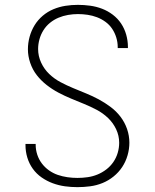

<svg xmlns="http://www.w3.org/2000/svg" viewBox="-20 -763 640 791"><path d="M299 8Q273 8 247.5 4.5Q222 1 197.5 -8Q173 -17 151.5 -32Q130 -47 115 -68Q100 -89 92.5 -114Q85 -139 85 -165V-170H127V-166Q127 -146 133.5 -126Q140 -106 152.5 -89.5Q165 -73 182 -61Q199 -49 218 -42.5Q237 -36 257.5 -33Q278 -30 299 -30Q320 -30 341 -33Q362 -36 381.5 -44Q401 -52 418 -65Q435 -78 447 -95.5Q459 -113 465 -133.5Q471 -154 471 -175Q471 -204 458.5 -230.5Q446 -257 425 -277Q404 -297 378.5 -310.5Q353 -324 326 -335Q299 -346 272.5 -357Q246 -368 220.5 -381.5Q195 -395 172 -413Q149 -431 131.5 -453.5Q114 -476 104.5 -504Q95 -532 95 -560Q95 -586 102 -611.5Q109 -637 122.5 -659Q136 -681 156 -698Q176 -715 200 -725Q224 -735 249.5 -739Q275 -743 301 -743Q326 -743 351.5 -739.5Q377 -736 400.5 -727Q424 -718 444.5 -702.5Q465 -687 479 -666Q493 -645 500 -620Q507 -595 507 -570V-565H465V-569Q465 -589 459 -608.5Q453 -628 442 -644.5Q431 -661 414.5 -673Q398 -685 379.5 -692Q361 -699 341 -702Q321 -705 301 -705Q281 -705 260.5 -701.5Q240 -698 221 -690Q202 -682 186 -669Q170 -656 159 -638.5Q148 -621 142.5 -601Q137 -581 137 -561Q137 -532 149.5 -505Q162 -478 183 -458Q204 -438 229.5 -424.5Q255 -411 281.5 -400Q308 -389 335 -378Q362 -367 387 -353.5Q412 -340 435.5 -322.5Q459 -305 476.5 -282Q494 -259 503.5 -231.5Q513 -204 513 -175Q513 -149 505.5 -123Q498 -97 483.5 -75Q469 -53 448 -36Q427 -19 402.5 -9Q378 1 351.5 4.5Q325 8 299 8Z"/></svg>

Font: Iosevka Extralight Extended
Style: Regular
Weight: 200
Width: 7
Monospace: yes
Designer: Belleve Invis
Foundry: Belleve Invis
Version: Version 32.5.0; ttfautohint (v1.8.4)